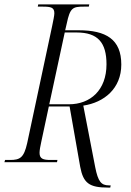

<svg xmlns="http://www.w3.org/2000/svg" viewBox="-40 -734 594 869"><path d="M449 115H459L461 105H453C418 105 404 88 391 23L337 -256C431 -270 509 -333 509 -442C509 -556 440 -597 316 -597H255L262 -627C277 -699 289 -704 340 -704H362L364 -714H133L131 -704H154C191 -704 206 -700 206 -674C206 -664 201 -640 196 -616L83 -86C68 -20 51 -10 5 -10H-17L-20 0H218L220 -10H189C156 -10 139 -15 139 -42C139 -53 142 -71 147 -93L181 -252H275L323 21C337 95 364 115 449 115ZM272 -262H183L253 -587H307C403 -587 442 -541 442 -443C442 -326 369 -262 272 -262Z"/></svg>

Font: Noto Serif Display Condensed Light
Style: Italic
Weight: 300
Width: 3
Italic angle: -12°
Designer: Monotype Design Team
Foundry: Monotype Imaging Inc.
Version: Version 2.009